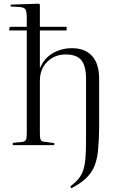

<svg xmlns="http://www.w3.org/2000/svg" viewBox="-20 -786 652 1040"><path d="M366 234 361 224Q387 204 404 184Q421 164 430 138.5Q439 113 442.5 74.5Q446 36 446 -22V-360Q446 -428 421 -459.5Q396 -491 336 -491Q276 -491 236 -451.5Q196 -412 196 -348V-61Q196 -37 201 -28Q206 -19 221 -18L274 -11V0H49V-12L99 -17Q115 -19 120 -28Q125 -37 125 -63V-621H29L33 -641H125V-688Q125 -724 118 -735Q111 -746 87 -748L37 -751L38 -761L190 -766L196 -762V-641H341V-621H196V-418H197Q220 -472 267 -498.5Q314 -525 369 -525Q441 -525 479 -482.5Q517 -440 517 -360V-91Q516 -21 511 29Q506 79 491 115Q476 151 446 179.5Q416 208 366 234Z"/></svg>

Font: Literata 72pt Light
Style: Regular
Weight: 300
Designer: Latin by Veronika Burian and Jose Scaglione. Greek by Irene Vlachou. Cyrillic by Vera Evstafieva.
Foundry: TypeTogether
Version: Version 3.002